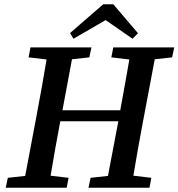

<svg xmlns="http://www.w3.org/2000/svg" viewBox="-20 -887 843 907"><path d="M506 -616 591 -606C577 -526 563 -446 548 -366H275L320 -607L402 -616L412 -663H124L115 -616L200 -606C186 -522 171 -437 155 -353L99 -56L17 -47L7 0H295L304 -47L219 -57C233 -141 248 -226 264 -310L265 -314H539L490 -56L408 -47L398 0H686L695 -47L610 -57C624 -141 639 -226 655 -310L711 -607L793 -616L803 -663H515ZM515 -867H468L311 -731L327 -704L479 -792L606 -704L632 -730Z"/></svg>

Font: Source Serif Pro Semibold
Style: Italic
Weight: 600
Italic angle: -12°
Designer: Frank Grießhammer
Foundry: Adobe Systems Incorporated
Version: Version 3.001;hotconv 1.0.111;makeotfexe 2.5.65597